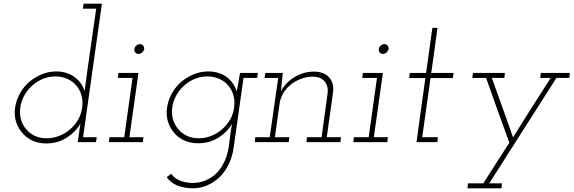

<svg xmlns="http://www.w3.org/2000/svg" viewBox="-20 -770 3107 1040"><path d="M408 -47 401 0H500L504 -27H430L532 -750H433L429 -723H501L452 -379Q448 -353 445 -327Q442 -301 438 -276Q425 -322 384 -352.5Q343 -383 285 -383Q243 -383 206 -367.5Q169 -352 138 -326Q108 -300 88 -264Q68 -228 62 -188Q56 -147 66.5 -112Q77 -77 100 -51Q122 -24 155.5 -8.5Q189 7 230 7Q292 7 341 -24Q390 -55 416 -101Q414 -88 411.5 -74.5Q409 -61 408 -47ZM90 -188Q95 -223 112 -253.5Q129 -284 155 -307Q181 -330 213 -343Q245 -356 281 -356Q316 -356 345.5 -342.5Q375 -329 394 -306Q413 -283 421.5 -252.5Q430 -222 425 -188Q421 -153 403.5 -122.5Q386 -92 360 -70Q334 -47 301 -34Q268 -21 233 -21Q198 -21 170 -33.5Q142 -46 123 -69Q103 -91 94 -121.5Q85 -152 90 -188Z M573 -27 570 0H754L757 -27H681L730 -375H622L618 -348H698L653 -27ZM708 -504Q706 -493 713 -485.5Q720 -478 730 -478Q741 -478 749.5 -485.5Q758 -493 761 -504Q762 -515 755.5 -523Q749 -531 738 -531Q728 -531 718.5 -523Q709 -515 708 -504Z M1280 -375Q1276 -349 1271.5 -324Q1267 -299 1262 -274Q1256 -297 1242 -317Q1228 -337 1209 -352Q1189 -367 1163.5 -375Q1138 -383 1108 -383Q1066 -383 1029 -367.5Q992 -352 961 -326Q931 -300 911 -264Q891 -228 885 -188Q879 -147 889.5 -112Q900 -77 923 -51Q945 -24 978.5 -9Q1012 6 1053 6Q1114 6 1162.5 -24Q1211 -54 1237 -100Q1235 -86 1232.5 -72.5Q1230 -59 1228 -45L1219 27Q1212 71 1194.5 107.5Q1177 144 1152 169Q1126 194 1092.5 207.5Q1059 221 1026 221Q992 221 959.5 210Q927 199 907 171L883 190Q905 221 942 235.5Q979 250 1029 250Q1068 249 1103.5 233.5Q1139 218 1169 190Q1198 162 1218.5 120.5Q1239 79 1246 27L1299 -348H1373L1377 -375ZM913 -188Q918 -223 935 -253.5Q952 -284 978 -307Q1004 -330 1036 -343Q1068 -356 1104 -356Q1138 -356 1167.5 -343Q1197 -330 1216 -307Q1236 -284 1244.5 -253.5Q1253 -223 1248 -188Q1244 -153 1226.5 -122.5Q1209 -92 1183 -70Q1157 -47 1124.5 -34Q1092 -21 1057 -21Q1022 -21 994 -33.5Q966 -46 947 -69Q927 -91 917.5 -121.5Q908 -152 913 -188Z M1643 -27 1640 0H1824L1827 -27H1750L1784 -270Q1790 -320 1762.5 -351Q1735 -382 1681 -382Q1625 -382 1577 -353.5Q1529 -325 1502 -277Q1504 -293 1504.5 -304.5Q1505 -316 1507 -331L1512 -375H1417L1413 -348H1487L1441 -27H1363L1360 0H1544L1547 -27H1469L1495 -212Q1500 -243 1517 -269.5Q1534 -296 1559 -315Q1583 -333 1613.5 -344Q1644 -355 1677 -355Q1720 -353 1739.5 -327.5Q1759 -302 1755 -268L1722 -27Z M1897 -27 1894 0H2078L2081 -27H2005L2054 -375H1946L1942 -348H2022L1977 -27ZM2032 -504Q2030 -493 2037 -485.5Q2044 -478 2054 -478Q2065 -478 2073.5 -485.5Q2082 -493 2085 -504Q2086 -515 2079.5 -523Q2073 -531 2062 -531Q2052 -531 2042.5 -523Q2033 -515 2032 -504Z M2322 -619 2288 -375H2200L2196 -347H2284L2236 0H2349L2352 -27H2267L2312 -347H2433L2437 -375H2316L2350 -619Z M2515 223 2512 250H2696L2699 223H2630Q2722 79 2812 -62.5Q2902 -204 2994 -348H3064L3067 -375H2910L2906 -348H2963Q2911 -267 2859 -185.5Q2807 -104 2759 -26Q2731 -107 2702 -187Q2673 -267 2644 -348H2712L2715 -375H2542L2538 -348H2613Q2644 -259 2675.5 -172Q2707 -85 2739 3Q2704 57 2668.5 112.5Q2633 168 2598 223Z"/></svg>

Font: Josefin Slab Thin Light
Style: Italic
Weight: 300
Italic angle: -12°
Version: Version 2.000